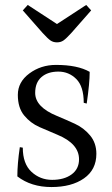

<svg xmlns="http://www.w3.org/2000/svg" viewBox="-20 -745 451 775"><path d="M299 -102Q299 -165 212 -201Q176 -216 139.5 -232Q103 -248 77.5 -279Q52 -310 52 -362Q52 -414 98.5 -448.5Q145 -483 206 -483Q293 -483 342 -455Q342 -409 330 -327L318 -330Q318 -396 288 -426Q258 -456 215.5 -456Q173 -456 147.5 -434Q122 -412 122 -370Q122 -313 210 -277Q246 -262 282 -245.5Q318 -229 343.5 -198.5Q369 -168 369 -124Q369 -60 319 -25Q269 10 187.5 10Q106 10 50 -33Q50 -83 60 -151L72 -149Q72 -84 107 -51.5Q142 -19 190.5 -19Q239 -19 269 -41Q299 -63 299 -102ZM152 -612 72 -703 92 -725 210 -648 328 -725 348 -703 268 -612Q247 -589 236 -581.5Q225 -574 210 -574Q195 -574 184 -581.5Q173 -589 152 -612Z"/></svg>

Font: Gilda Display
Style: Regular
Weight: 400
Designer: Eduardo Rodriguez Tunni
Foundry: Eduardo Rodriguez Tunni
Version: Version 1.001